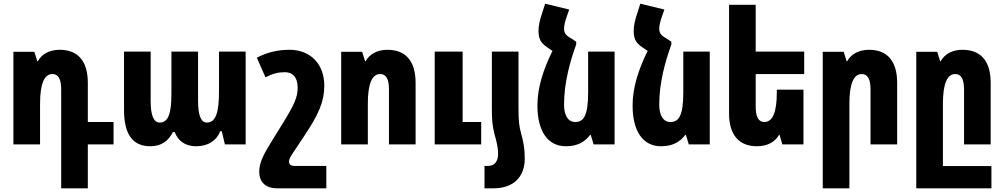

<svg xmlns="http://www.w3.org/2000/svg" viewBox="-20 -786 5463 1045"><path d="M313 239H458V0H598V-122H458V-335C458 -455 403 -515 305 -515C249 -515 208 -492 186 -453H183L167 -504H53V0H198V-221C198 -330 221 -383 265 -383C298 -383 313 -355 313 -299Z M798 10C858 10 897 -19 921 -67H931C947 -24 983 10 1048 10C1113 10 1159 -21 1179 -72H1187L1204 0H1317V-505H1172V-290C1172 -175 1155 -119 1106 -119C1074 -119 1058 -157 1058 -237V-505H913V-276C913 -170 897 -119 849 -119C817 -119 800 -157 800 -235V-505H655V-188C655 -54 703 10 798 10Z M1756 239V117H1582C1561 117 1553 107 1553 92C1553 80 1562 66 1572 50L1632 -40C1716 -165 1745 -234 1745 -320C1745 -438 1669 -515 1556 -515C1488 -515 1432 -500 1378 -472L1425 -365C1467 -387 1496 -393 1532 -393C1573 -393 1600 -365 1600 -310C1600 -256 1584 -219 1510 -100L1452 -6C1403 73 1391 110 1391 149C1391 208 1430 239 1486 239Z M1837 0H1982V-223C1982 -330 2005 -383 2049 -383C2082 -383 2097 -355 2097 -301V0H2242V-335C2242 -455 2187 -515 2089 -515C2033 -515 1992 -492 1970 -453H1967L1951 -504H1837ZM2346 0H2599V-122H2498V-505H2346Z M2657 -200C2657 -132 2660 -99 2672 -54C2684 -11 2691 19 2691 52C2691 93 2671 117 2637 117H2617V239H2665C2779 239 2836 173 2836 78C2836 21 2829 -14 2817 -57C2805 -100 2802 -128 2802 -200V-505H2657Z M3116 -559 3089 -577C3057 -594 3050 -609 3050 -630C3050 -648 3056 -671 3065 -697L3078 -734L2947 -766L2925 -697C2918 -673 2911 -647 2911 -618C2911 -572 2925 -551 2959 -528L2987 -509C2937 -408 2905 -309 2905 -212C2905 -69 2963 10 3060 10C3123 10 3162 -13 3192 -52H3195L3211 0H3325V-505H3181V-284C3181 -157 3157 -122 3111 -122C3071 -122 3050 -159 3050 -217C3050 -340 3085 -458 3116 -544Z M3634 -559 3607 -577C3575 -594 3568 -609 3568 -630C3568 -648 3574 -671 3583 -697L3596 -734L3465 -766L3443 -697C3436 -673 3429 -647 3429 -618C3429 -572 3443 -551 3477 -528L3505 -509C3455 -408 3423 -309 3423 -212C3423 -69 3481 10 3578 10C3641 10 3680 -13 3710 -52H3713L3729 0H3843V-505H3699V-284C3699 -157 3675 -122 3629 -122C3589 -122 3568 -159 3568 -217C3568 -340 3603 -458 3634 -544Z M4353 -298H4208V-284C4208 -174 4185 -122 4140 -122C4108 -122 4093 -150 4093 -206V-383H4357V-505H4093V-760H3948V-170C3948 -50 4003 10 4100 10C4156 10 4198 -13 4220 -52H4223L4238 0H4353Z M4458 239H4603V-221C4603 -330 4626 -383 4670 -383C4703 -383 4718 -355 4718 -299V0H4863V-335C4863 -455 4808 -515 4710 -515C4654 -515 4613 -492 4591 -453H4588L4572 -504H4458Z M4967 239H5376V118H5112V-221C5112 -330 5135 -383 5179 -383C5212 -383 5227 -355 5227 -299V0H5372V-335C5372 -455 5317 -515 5219 -515C5163 -515 5122 -492 5100 -453H5097L5081 -504H4967Z"/></svg>

Font: Noto Sans Armenian ExtraCondensed ExtraBold
Style: Regular
Weight: 800
Width: 2
Designer: Monotype Design Team
Foundry: Monotype Imaging Inc.
Version: Version 2.008